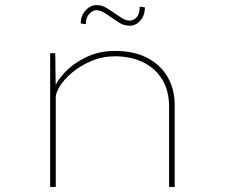

<svg xmlns="http://www.w3.org/2000/svg" viewBox="-20 -734 883 754"><path d="M177 0V-525H197L199 -375L186 -371Q198 -410 232 -447Q266 -484 317.5 -509Q369 -534 431 -534Q506 -534 558 -507Q610 -480 638 -432Q666 -384 666 -321V0H644V-316Q644 -378 617 -422Q590 -466 543 -489Q496 -512 434 -513Q383 -513 340 -495Q297 -477 265 -450.5Q233 -424 216 -397Q199 -370 199 -352V0H189Q186 0 183 0Q180 0 177 0ZM490 -633Q467 -633 448 -645Q429 -657 412 -669Q388 -686 377.5 -690Q367 -694 359 -694Q344 -694 330.5 -679.5Q317 -665 317 -639L297 -642Q297 -672 316 -693Q335 -714 359 -714Q380 -714 399 -702.5Q418 -691 436 -678Q443 -673 459 -663Q475 -653 489 -653Q504 -653 516 -665.5Q528 -678 529 -708L549 -705Q549 -683 540.5 -667Q532 -651 518.5 -642Q505 -633 490 -633Z"/></svg>

Font: Lexend Peta Thin
Style: Regular
Weight: 250
Version: Version 1.007